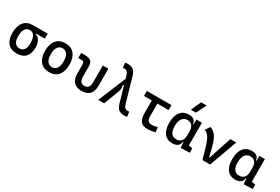

<svg xmlns="http://www.w3.org/2000/svg" viewBox="85 -1940 4517 3096"><g transform="rotate(30 2344.0 -392.5)"><path d="M275.9 9.8Q165.5 9.8 108.6 -55.9Q51.8 -121.6 51.8 -249Q51.8 -377.4 110.6 -447.5Q169.4 -517.6 275.9 -517.6H551.8V-424.8H385.3V-413.1Q417 -408.2 441.7 -382.3Q466.3 -356.4 480.7 -316.7Q495.1 -276.9 495.1 -229.5Q495.1 -111.8 439.5 -51Q383.8 9.8 275.9 9.8ZM275.9 -83Q387.7 -83 387.7 -249Q387.7 -333.5 358.6 -379.2Q329.6 -424.8 275.9 -424.8Q219.7 -424.8 189.5 -379.2Q159.2 -333.5 159.2 -249Q159.2 -83 275.9 -83Z M878.9 9.8Q771.5 9.8 711.9 -60.5Q652.3 -130.9 652.3 -258.8Q652.3 -387.2 711.9 -457.3Q771.5 -527.3 878.9 -527.3Q986.8 -527.3 1046.1 -457.3Q1105.5 -387.2 1105.5 -258.8Q1105.5 -130.9 1046.1 -60.5Q986.8 9.8 878.9 9.8ZM878.9 -83Q936 -83 967 -128.9Q998 -174.8 998 -258.8Q998 -343.3 967 -388.9Q936 -434.6 878.9 -434.6Q821.8 -434.6 790.8 -388.9Q759.8 -343.3 759.8 -258.8Q759.8 -174.8 790.8 -128.9Q821.8 -83 878.9 -83Z M1484.4 9.8Q1286.6 9.8 1286.6 -200.2V-356.4Q1286.6 -394 1274.4 -409.4Q1262.2 -424.8 1231.9 -424.8H1174.3V-517.6H1251.5Q1328.1 -517.6 1359.1 -487.1Q1390.1 -456.5 1390.1 -380.9V-200.2Q1390.1 -83 1484.4 -83Q1578.1 -83 1578.1 -200.2V-517.6H1681.6V-200.2Q1681.6 9.8 1484.4 9.8Z M2279.3 9.8Q2215.8 9.8 2176.8 -18.8Q2137.7 -47.4 2116.2 -122.6L2032.7 -413.6L2015.1 -408.2Q2022.9 -376 2022.2 -346.2Q2021.5 -316.4 2010.7 -288.6L1901.4 0H1790.5L2003.9 -514.6L1988.8 -566.4Q1975.1 -612.8 1955.6 -631.1Q1936 -649.4 1907.7 -649.4Q1894.5 -649.4 1877.4 -645.5L1865.7 -736.3Q1890.6 -742.2 1917.5 -742.2Q1980 -742.2 2017.8 -714.8Q2055.7 -687.5 2076.7 -615.2L2205.6 -166Q2218.8 -119.6 2239 -101.3Q2259.3 -83 2289.1 -83Q2302.2 -83 2319.3 -86.9L2331.1 3.9Q2306.2 9.8 2279.3 9.8Z M2707 9.8Q2620.6 9.8 2582.3 -39.1Q2543.9 -87.9 2543.9 -195.3V-424.8H2397.5V-517.6H2856.4V-424.8H2647.5V-200.2Q2647.5 -138.7 2665.8 -110.8Q2684.1 -83 2746.1 -83Q2784.2 -83 2841.8 -101.6L2853.5 -10.7Q2815.9 0 2781.2 4.9Q2746.6 9.8 2707 9.8Z M3172.9 9.8Q3074.7 9.8 3020.8 -58.3Q2966.8 -126.5 2966.8 -253.9Q2966.8 -384.3 3022.2 -455.8Q3077.6 -527.3 3178.7 -527.3Q3298.3 -527.3 3310.5 -423.8H3320.3V-517.6H3423.8V-93.8L3495.1 -83V0L3329.1 4.9L3322.3 -93.8H3310.5Q3305.2 -42 3268.3 -16.1Q3231.4 9.8 3172.9 9.8ZM3320.3 -224.6V-293Q3320.3 -362.3 3289.3 -400.9Q3258.3 -439.5 3203.1 -439.5Q3139.2 -439.5 3104.2 -391.1Q3069.3 -342.8 3069.3 -253.9Q3069.3 -78.1 3198.2 -78.1Q3255.9 -78.1 3288.1 -116.7Q3320.3 -155.3 3320.3 -224.6ZM3163.6 -609.4 3246.6 -794.9H3350.1L3257.3 -609.4Z M3732.4 0 3677.2 -190.4Q3658.2 -255.9 3638.4 -306.4Q3618.7 -356.9 3590.6 -391.1Q3562.5 -425.3 3518.6 -441.9L3578.1 -527.3Q3653.3 -499.5 3693.1 -435.3Q3732.9 -371.1 3757.8 -273.4L3804.7 -87.9H3810.5L3952.1 -517.6H4062.5L3875 0Z M4344.7 9.8Q4246.6 9.8 4192.6 -58.3Q4138.7 -126.5 4138.7 -253.9Q4138.7 -384.3 4194.1 -455.8Q4249.5 -527.3 4350.6 -527.3Q4470.2 -527.3 4482.4 -423.8H4492.2V-517.6H4595.7V-93.8L4667 -83V0L4501 4.9L4494.1 -93.8H4482.4Q4477.1 -42 4440.2 -16.1Q4403.3 9.8 4344.7 9.8ZM4492.2 -224.6V-293Q4492.2 -362.3 4461.2 -400.9Q4430.2 -439.5 4375 -439.5Q4311 -439.5 4276.1 -391.1Q4241.2 -342.8 4241.2 -253.9Q4241.2 -78.1 4370.1 -78.1Q4427.7 -78.1 4460 -116.7Q4492.2 -155.3 4492.2 -224.6Z"/></g></svg>

Font: CaskaydiaMono NF
Style: Regular
Weight: 400
Designer: Aaron Bell
Foundry: Saja Typeworks
Version: Version 2111.001; ttfautohint (v1.8.4);Nerd Fonts 3.1.1